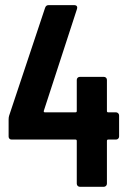

<svg xmlns="http://www.w3.org/2000/svg" viewBox="-20 -720 496 740"><path d="M426.8 -287.1Q431.6 -287.1 435.3 -283.7Q439 -280.3 439 -274.9V-193.8Q439 -189 435.5 -185.5Q432.1 -182.1 426.8 -182.1H397Q392.1 -182.1 392.1 -176.8V-12.2Q392.1 -6.8 388.4 -3.4Q384.8 0 379.9 0H288.1Q283.2 0 279.5 -3.4Q275.9 -6.8 275.9 -12.2V-176.8Q275.9 -182.1 271 -182.1H24.9Q19.5 -182.1 16.4 -185.3Q13.2 -188.5 13.2 -193.8V-258.8Q13.2 -268.1 15.1 -273.9L153.8 -689.9Q157.2 -700.2 167 -700.2H267.1Q272.9 -700.2 275.9 -696.3Q278.8 -692.4 276.9 -686L148.9 -293Q147.5 -287.1 152.8 -287.1H271Q275.9 -287.1 275.9 -292V-412.1Q275.9 -417 279.3 -420.4Q282.7 -423.8 288.1 -423.8H379.9Q385.3 -423.8 388.7 -420.4Q392.1 -417 392.1 -412.1V-292Q392.1 -287.1 397 -287.1Z"/></svg>

Font: Barlow Condensed SemiBold
Style: Regular
Weight: 600
Width: 3
Designer: Jeremy Tribby
Foundry: Tribby Type
Version: Version 1.422;hotconv 1.0.109;makeotfexe 2.5.65596